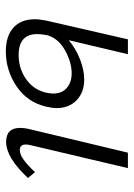

<svg xmlns="http://www.w3.org/2000/svg" viewBox="80 -533 459 659"><g transform="rotate(90 309.5 -203.5)"><path d="M351 -168Q351 -154 346 -132Q331 -68 276.5 -31Q222 6 156 6Q104 6 75 -20Q46 -46 46 -94Q46 -109 51 -134L115 -413H166L118 -210Q148 -235 184.5 -249Q221 -263 253 -263Q297 -263 324 -237Q351 -211 351 -168ZM591 -70Q521 5 467 5Q419 5 419 -43Q419 -55 422 -70L504 -413H557L479 -82Q476 -72 476 -62Q476 -42 495 -42Q510 -42 528 -55Q546 -68 571 -94ZM301 -157Q301 -187 281.5 -203.5Q262 -220 232 -220Q193 -220 151.5 -196.5Q110 -173 100 -133V-131Q97 -115 97 -102Q97 -38 169 -38Q215 -38 251.5 -63.5Q288 -89 298 -132Q301 -146 301 -157Z"/></g></svg>

Font: Ysabeau Infant Semilight
Style: Italic
Weight: 300
Italic angle: -12°
Designer: Christian Thalmann (Catharsis Fonts)
Version: Version 0.003